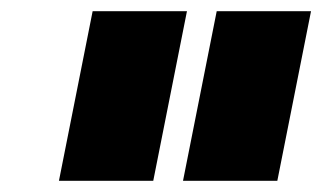

<svg xmlns="http://www.w3.org/2000/svg" viewBox="-20 -721 574 342"><path d="M313 -701 253 -399H85L145 -701ZM534 -701 474 -399H306L366 -701Z"/></svg>

Font: Gontserrat Black
Style: Italic
Weight: 900
Italic angle: -11.3°
Designer: Julieta Ulanovsky
Foundry: Julieta Ulanovsky
Version: Version 6.001